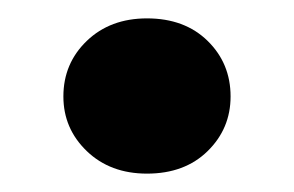

<svg xmlns="http://www.w3.org/2000/svg" viewBox="-20 -184 320 209"><path d="M140 5Q100 5 74.5 -19.5Q49 -44 49 -79Q49 -115 74.5 -139.5Q100 -164 140 -164Q181 -164 206 -139.5Q231 -115 231 -79Q231 -44 206 -19.5Q181 5 140 5Z"/></svg>

Font: DM Sans 11pt Black
Style: Regular
Weight: 900
Version: Version 4.004;gftools[0.9.30]